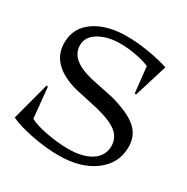

<svg xmlns="http://www.w3.org/2000/svg" viewBox="-149 -750 872 897"><g transform="rotate(30 286.5 -301.0)"><path d="M19 -30.8 73.2 -234.9 81.1 -232.9 97.2 -69.8Q125 -53.2 187.5 -41Q250 -28.8 307.1 -28.8Q385.3 -28.8 430.9 -58.1Q476.6 -87.4 477.1 -140.1Q477.1 -184.6 443.6 -212.2Q410.2 -239.7 331.1 -259.8L203.1 -288.1Q42 -331.5 44.9 -454.1Q46.4 -531.7 112.1 -576.9Q177.7 -622.1 286.1 -622.1Q337.9 -622.1 401.1 -611.8Q464.4 -601.6 511.2 -585.9L456.1 -407.2L448.2 -409.2L433.1 -547.9Q403.8 -560.5 360.1 -568.8Q316.4 -577.1 276.9 -577.1Q206.5 -577.1 160.4 -549.8Q114.3 -522.5 113.8 -477.1Q113.8 -437 145 -409.7Q176.3 -382.3 243.2 -366.2L365.2 -340.8Q463.9 -313.5 506.3 -275.9Q548.8 -238.3 548.8 -176.8Q548.8 -88.9 475.8 -34.4Q402.8 20 284.2 20Q217.3 20 141.1 5.4Q64.9 -9.3 19 -30.8Z"/></g></svg>

Font: Halibut
Style: Regular
Weight: 400
Designer: Matteo Maggi
Foundry: Collletttivo
Version: Version 3.080 | FøM Fix